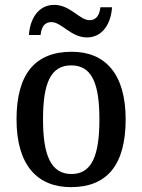

<svg xmlns="http://www.w3.org/2000/svg" viewBox="-20 -760 586 790"><path d="M338 -606C403 -606 437 -665 441 -730H393C390 -703 380 -677 348 -677C308 -677 269 -740 203 -740C137 -740 103 -681 99 -616H147C150 -643 159 -669 192 -669C233 -669 272 -606 338 -606ZM272 10C420 10 497 -81 497 -269C497 -456 413 -547 275 -547C125 -547 48 -456 48 -269C48 -81 133 10 272 10ZM274 -44C189 -44 157 -122 157 -269C157 -417 188 -491 273 -491C358 -491 389 -417 389 -269C389 -122 359 -44 274 -44Z"/></svg>

Font: Noto Serif Tamil SemiCondensed Medium
Style: Regular
Weight: 500
Width: 4
Designer: Indian Type Foundry, Tom Grace, and the Monotype Design Team
Foundry: Monotype Imaging Inc.
Version: Version 2.004